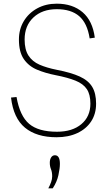

<svg xmlns="http://www.w3.org/2000/svg" viewBox="-20 -740 588 1045"><path d="M288 7Q179 7 116 -45Q53 -97 40 -209L70 -212Q88 -109 138.5 -66Q189 -23 290 -23Q374 -23 423 -64.5Q472 -106 472 -176Q472 -226 452.5 -255Q433 -284 391 -301Q349 -318 282 -331Q226 -342 181 -361Q136 -380 109.5 -418.5Q83 -457 83 -525Q83 -581 109.5 -625Q136 -669 182.5 -694.5Q229 -720 289 -720Q375 -720 429.5 -673.5Q484 -627 496 -535L468 -531Q455 -614 411 -652Q367 -690 289 -690Q210 -690 162 -645Q114 -600 114 -525Q114 -470 135 -437.5Q156 -405 195 -388Q234 -371 289 -360Q367 -345 414 -323.5Q461 -302 482 -267Q503 -232 503 -176Q503 -120 476 -79Q449 -38 400.5 -15.5Q352 7 288 7ZM243 285Q252 268 258 251.5Q264 235 264 220Q264 197 257.5 181Q251 165 251 146Q251 128 258.5 116.5Q266 105 279 105Q306 105 306 152Q306 176 298 213Q290 250 267 285Z"/></svg>

Font: Livvic Thin
Style: Regular
Weight: 250
Designer: Jacques Le Bailly, Baron von Fonthausen
Version: Version 1.001; ttfautohint (v1.8.2)